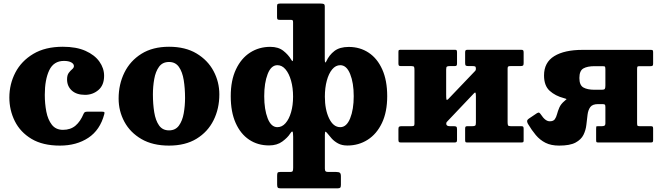

<svg xmlns="http://www.w3.org/2000/svg" viewBox="-20 -800 3720 1078"><path d="M32.5 -252.5Q32.5 -327.5 66.2 -392.5Q100 -457.5 167 -497.5Q234 -537.5 332.5 -537.5Q408.5 -537.5 460 -514.5Q511.5 -491.5 538 -454.2Q564.5 -417 564.5 -374.5Q564.5 -322 532.8 -294.8Q501 -267.5 457.5 -267.5Q409.5 -267.5 383 -291.8Q356.5 -316 356.5 -354.5Q356.5 -378 366 -390.8Q375.5 -403.5 385.2 -411.5Q395 -419.5 395 -429Q395 -441.5 380 -449.8Q365 -458 339 -458Q281.5 -458 256.5 -405.5Q231.5 -353 231.5 -267.5Q231.5 -217.5 240.2 -172.8Q249 -128 271.2 -99.5Q293.5 -71 333.5 -71Q376 -71 403.8 -94.5Q431.5 -118 449.5 -161.5Q452.5 -168 456.8 -170.5Q461 -173 471.5 -173H551.5Q563 -173 565.5 -170.5Q568 -168 565.5 -159Q542 -70 475.8 -26.2Q409.5 17.5 316.5 17.5Q220 17.5 157 -20.2Q94 -58 63.2 -119.8Q32.5 -181.5 32.5 -252.5Z M646 -246.5Q646 -326.5 678.5 -392.5Q711 -458.5 774.2 -498Q837.5 -537.5 929 -537.5Q1020.5 -537.5 1083.5 -499.8Q1146.5 -462 1179 -401Q1211.5 -340 1211.5 -270Q1211.5 -190 1179 -124.8Q1146.5 -59.5 1083.5 -21Q1020.5 17.5 929 17.5Q837.5 17.5 774.2 -19.2Q711 -56 678.5 -116.2Q646 -176.5 646 -246.5ZM838.5 -270Q838.5 -215.5 846 -169.5Q853.5 -123.5 873 -95.8Q892.5 -68 929 -68Q965 -68 984.5 -94.8Q1004 -121.5 1011.5 -163.5Q1019 -205.5 1019 -250Q1019 -304.5 1011.5 -350.5Q1004 -396.5 984.5 -424.2Q965 -452 929 -452Q892.5 -452 873 -425.2Q853.5 -398.5 846 -356.5Q838.5 -314.5 838.5 -270Z M1275.5 -260Q1275.5 -348.5 1304.8 -410.5Q1334 -472.5 1384.2 -504.8Q1434.5 -537 1497.5 -537Q1542.5 -537 1570.8 -514.8Q1599 -492.5 1614.5 -466Q1619.5 -457.5 1622.2 -456.8Q1625 -456 1625.5 -469V-675Q1625.5 -683 1623.2 -685.8Q1621 -688.5 1613.5 -688.5H1551Q1541 -688.5 1538.2 -691.5Q1535.5 -694.5 1535.5 -704V-766Q1535.5 -775 1539.5 -777.5Q1543.5 -780 1552 -780H1780.5Q1792 -780 1797.8 -777.5Q1803.5 -775 1803.5 -763V-468.5Q1803.5 -438 1812 -455.5Q1828 -491 1857.8 -513.8Q1887.5 -536.5 1938 -536.5Q2001 -536.5 2049.8 -504.2Q2098.5 -472 2126.2 -410.2Q2154 -348.5 2154 -260Q2154 -171.5 2124.5 -109.5Q2095 -47.5 2044.2 -15.2Q1993.5 17 1930.5 17Q1899.5 17 1878 5.2Q1856.5 -6.5 1842 -22.8Q1827.5 -39 1817.5 -52Q1810 -61 1807.2 -60.8Q1804.5 -60.5 1804 -44.5V146.5Q1804 157.5 1808 161.5Q1812 165.5 1823 165.5H1867.5Q1882 165.5 1888 170Q1894 174.5 1894 190V238.5Q1894 250 1890 253.8Q1886 257.5 1874.5 257.5H1556Q1543 257.5 1539.5 253.2Q1536 249 1536 235.5V187Q1536 174.5 1538.5 170Q1541 165.5 1553 165.5H1608Q1621 165.5 1623.5 160.2Q1626 155 1626 141.5V-32.5Q1626 -61 1621.2 -61.5Q1616.5 -62 1608.5 -49Q1595 -27.5 1565.2 -5.5Q1535.5 16.5 1490.5 16.5Q1427 16.5 1378.8 -15.8Q1330.5 -48 1303 -109.8Q1275.5 -171.5 1275.5 -260ZM1804 -257.5Q1804 -184.5 1827.8 -135.2Q1851.5 -86 1890.5 -86Q1926 -86 1946 -135.8Q1966 -185.5 1966 -260Q1966 -334.5 1946 -384.2Q1926 -434 1890.5 -434Q1864.5 -434 1845 -410.5Q1825.5 -387 1814.8 -347Q1804 -307 1804 -257.5ZM1463.5 -260Q1463.5 -185.5 1482.8 -135.8Q1502 -86 1537.5 -86Q1563.5 -86 1583.2 -108.5Q1603 -131 1614.2 -169.8Q1625.5 -208.5 1625.5 -257.5Q1625.5 -307 1614.2 -347Q1603 -387 1583.2 -410.5Q1563.5 -434 1537.5 -434Q1502 -434 1482.8 -384.2Q1463.5 -334.5 1463.5 -260Z M2830 -114Q2830 -101 2832.5 -96.2Q2835 -91.5 2848 -91.5H2907Q2915.5 -91.5 2917.8 -88.2Q2920 -85 2920 -76.5V-11Q2920 -3 2916.5 -1.5Q2913 0 2904.5 0H2602.5Q2594.5 0 2593 -3.8Q2591.5 -7.5 2591.5 -15.5V-77Q2591.5 -85.5 2593.8 -88.5Q2596 -91.5 2604 -91.5H2632Q2644 -91.5 2648 -94.8Q2652 -98 2652 -111V-256.5Q2652 -271 2650.5 -277.2Q2649 -283.5 2642 -277L2493.5 -120.5Q2490.5 -117.5 2488 -114.5Q2485.5 -111.5 2485.5 -105Q2485.5 -91.5 2506 -91.5H2528.5Q2538.5 -91.5 2542.2 -88.5Q2546 -85.5 2546 -74.5V-15Q2546 -6 2543.2 -3Q2540.5 0 2532 0H2231Q2222 0 2219.5 -3.2Q2217 -6.5 2217 -16V-75.5Q2217 -86 2221.2 -88.8Q2225.5 -91.5 2235 -91.5H2290Q2300 -91.5 2303.5 -93.8Q2307 -96 2307 -105.5V-406.5Q2307 -419.5 2304.8 -424.2Q2302.5 -429 2289 -429H2230Q2222 -429 2219.5 -432.2Q2217 -435.5 2217 -444V-509.5Q2217 -518 2220.8 -519.2Q2224.5 -520.5 2232.5 -520.5H2535Q2542.5 -520.5 2544.2 -517Q2546 -513.5 2546 -505V-443.5Q2546 -435.5 2543.5 -432.2Q2541 -429 2533.5 -429H2505Q2493 -429 2489 -425.8Q2485 -422.5 2485 -409.5V-269Q2485 -249.5 2486.5 -242.2Q2488 -235 2497.5 -244.5L2647.5 -401.5Q2650.5 -404.5 2651.2 -408Q2652 -411.5 2652 -413.5Q2652 -425 2647.5 -427Q2643 -429 2631 -429H2609Q2599 -429 2595.2 -432Q2591.5 -435 2591.5 -446V-505.5Q2591.5 -514.5 2594.2 -517.5Q2597 -520.5 2605.5 -520.5H2906Q2915 -520.5 2917.5 -517.2Q2920 -514 2920 -504.5V-445Q2920 -434.5 2916 -431.8Q2912 -429 2902 -429H2847Q2837.5 -429 2833.8 -426.8Q2830 -424.5 2830 -415Z M2944 -105Q2940.5 -111 2939.5 -119Q2938.5 -127 2951.5 -135.5L2995.5 -165Q3004 -170 3008.5 -166.5Q3013 -163 3017 -157Q3041.5 -119 3066.5 -119Q3086.5 -119 3094.8 -130.2Q3103 -141.5 3107.5 -159Q3112 -176.5 3120.5 -196.2Q3129 -216 3149.5 -233Q3159 -241.5 3160.8 -243Q3162.5 -244.5 3146 -249Q3098 -261.5 3066.2 -290.2Q3034.5 -319 3034.5 -376.5Q3034.5 -449.5 3091.8 -484.8Q3149 -520 3251 -520H3635Q3643 -520 3645 -517.2Q3647 -514.5 3647 -506V-442.5Q3647 -433.5 3643.8 -431Q3640.5 -428.5 3632 -428.5H3570Q3560.5 -428.5 3558.8 -425.2Q3557 -422 3557 -412V-110Q3557 -99 3558.8 -95.2Q3560.5 -91.5 3571.5 -91.5H3633Q3641.5 -91.5 3644.2 -89.2Q3647 -87 3647 -78V-13Q3647 -4.5 3644 -2.2Q3641 0 3633 0H3341Q3331 0 3329 -2.2Q3327 -4.5 3327 -15V-76Q3327 -87 3327.8 -89.2Q3328.5 -91.5 3339 -91.5H3359.5Q3368.5 -91.5 3373.8 -94.5Q3379 -97.5 3379 -107V-199Q3379 -210.5 3375.5 -213Q3372 -215.5 3360.5 -215.5H3338Q3306.5 -215.5 3294.2 -198.8Q3282 -182 3278.8 -155.5Q3275.5 -129 3272.2 -99.2Q3269 -69.5 3256 -43Q3243 -16.5 3211.5 0.5Q3180 17.5 3119.5 17.5Q3074 17.5 3042.8 1.8Q3011.5 -14 2988.2 -41.8Q2965 -69.5 2944 -105ZM3358.5 -296Q3372.5 -296 3375.8 -301Q3379 -306 3379 -320V-409Q3379 -422.5 3376.8 -425.5Q3374.5 -428.5 3361 -428.5H3318.5Q3278 -428.5 3255.5 -415.8Q3233 -403 3233 -362Q3233 -321.5 3255.5 -308.8Q3278 -296 3318.5 -296Z"/></svg>

Font: Besley* Heavy
Style: Regular
Weight: 800
Designer: Owen Earl
Foundry: indestructible type*
Version: Version 3.000; ttfautohint (v1.8.3)